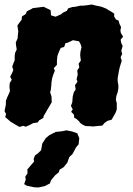

<svg xmlns="http://www.w3.org/2000/svg" viewBox="-27 -543 587 850"><path d="M112 -503 118 -507 135 -509 166 -513 187 -503 197 -498 199 -475 219 -469 244 -480 250 -486 269 -495 275 -506 294 -512 306 -513 329 -518H341L360 -520L379 -523L399 -518L409 -516L423 -513L445 -504L452 -499L468 -490L479 -482L478 -471L486 -457L498 -452L502 -437L509 -423L506 -408L508 -397L518 -381L507 -367L510 -352L516 -340L510 -318L514 -304L507 -290L512 -274L503 -245L499 -227L497 -214L494 -198V-182L497 -166V-152L494 -135L488 -118L486 -101L490 -86V-59L485 -45L478 -32L467 -13L449 -8L436 1L426 13L403 15L384 17L377 16L352 15L337 8L327 0L324 -5L311 -17L302 -21L300 -36L288 -48L295 -59L287 -74L293 -90L295 -116L300 -135L308 -147L305 -166L316 -181L312 -192L317 -213L315 -231L324 -245L321 -261L331 -275L328 -297L329 -313L334 -334L330 -347L323 -360L296 -365L273 -354L263 -352L257 -335L242 -331L234 -314L227 -295L225 -273V-256L211 -241L216 -230L209 -213L204 -197L201 -179L200 -164L198 -146L195 -134L201 -116L202 -90L193 -75L183 -58L175 -44L166 -29L165 -21L146 -10L140 -1L120 2L105 10L87 18L76 14L59 19L40 8L32 3L20 -4L11 -12L-4 -25L0 -38L-7 -51L-1 -80V-96L4 -110L14 -132L17 -140L15 -157L16 -175L25 -190L18 -203L27 -221L32 -233L27 -248L34 -267L38 -276V-296L40 -309L47 -324L44 -343L43 -355L51 -373L52 -387L54 -404L50 -430L60 -444L69 -456L70 -470L87 -481L92 -493ZM143 287 124 286 91 279 80 272 87 252 85 239 95 224 94 207 124 172 122 161 128 145 142 135 155 122 160 93 176 68 192 55 220 41 248 38 267 34 292 39 315 47 324 69 321 96 310 109 294 139 280 152 271 177 255 197 237 208 233 220 217 233 199 255 194 269 171 281Z"/></svg>

Font: Winky Rough ExtraBold
Style: Italic
Weight: 800
Italic angle: -8.97852°
Designer: Simon Atzbach
Foundry: typofactur
Version: Version 1.206; ttfautohint (v1.8.4.7-5d5b)